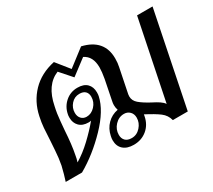

<svg xmlns="http://www.w3.org/2000/svg" viewBox="-112 -764 1086 978"><g transform="rotate(-30 431.0 -274.5)"><path d="M862 -553 750 0H662Q654 -32 627.5 -52Q601 -72 549 -99Q549 -96 547 -88Q538 -43 505.5 -16.5Q473 10 428 10Q389 10 367 -9.5Q345 -29 345 -64Q345 -75 348 -88Q356 -127 382 -153Q408 -179 445 -186Q440 -201 440 -216Q440 -227 443 -240L466 -355Q473 -394 473 -419Q473 -485 427 -507L337 -439L277 -507Q198 -475 176 -363Q167 -324 163.5 -281Q160 -238 159 -230Q154 -148 143 -94Q140 -74 134 -56Q179 -83 222.5 -124Q266 -165 300 -206Q295 -204 285 -204Q250 -204 231 -223.5Q212 -243 212 -273Q212 -287 214 -294Q222 -334 252 -360Q282 -386 323 -386Q360 -386 379 -367Q398 -348 398 -316Q398 -302 396 -294Q380 -219 299.5 -135.5Q219 -52 128 0H32Q44 -36 55 -82Q63 -123 65.5 -166.5Q68 -210 69 -218Q71 -264 73.5 -294.5Q76 -325 83 -357Q99 -434 150.5 -487.5Q202 -541 285 -559L346 -483L445 -559Q565 -531 565 -419Q565 -391 560 -370L531 -227Q530 -223 530 -215Q530 -190 551 -172Q572 -154 611 -133Q637 -120 652.5 -109.5Q668 -99 676 -87L771 -553ZM362 -311Q362 -331 350.5 -342.5Q339 -354 316 -354Q287 -354 267.5 -332Q248 -310 248 -281Q248 -260 260 -247Q272 -234 291 -234Q319 -234 340.5 -257Q362 -280 362 -311ZM509 -103Q509 -125 495.5 -138.5Q482 -152 462 -152Q431 -152 408.5 -128Q386 -104 386 -72Q386 -51 398.5 -38Q411 -25 436 -25Q466 -25 487.5 -49Q509 -73 509 -103Z"/></g></svg>

Font: Taviraj
Style: Italic
Weight: 400
Italic angle: -12°
Designer: Katatrad Team
Foundry: CadsonDemak
Version: Version 1.001